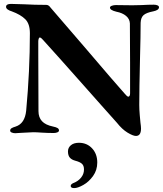

<svg xmlns="http://www.w3.org/2000/svg" viewBox="-20 -678 834 983"><path d="M579 -49Q539 -93 496.5 -141.5Q454 -190 418 -230Q263 -405 200 -474Q190 -486 184 -486Q180 -486 178 -479.5Q176 -473 176 -466V-403L177 -109Q177 -77 195 -57.5Q213 -38 252 -30Q267 -27 274.5 -22.5Q282 -18 282 -10Q282 -4 274 -0.5Q266 3 255 3Q225 3 193 1Q167 -1 150 -1Q139 -1 91 2Q67 4 58 4Q48 4 40 0.5Q32 -3 32 -9Q32 -17 39 -21.5Q46 -26 60 -30Q107 -45 114 -111Q133 -315 133 -508Q133 -556 109.5 -579.5Q86 -603 40 -620Q29 -623 20 -629Q11 -635 11 -643Q11 -658 36 -658Q59 -658 105 -656Q156 -653 217 -653Q229 -653 238 -640Q268 -606 412 -438Q567 -256 618 -199Q631 -183 637 -183Q641 -183 643.5 -187.5Q646 -192 646 -200V-357Q646 -494 645 -558Q644 -581 625.5 -596.5Q607 -612 576 -618Q543 -626 543 -639Q543 -645 552.5 -648.5Q562 -652 573 -652L657 -651L705 -652Q737 -654 767 -654Q779 -654 786.5 -650.5Q794 -647 794 -641Q794 -626 765 -620Q729 -613 715 -600.5Q701 -588 700 -561Q700 -494 697 -387Q693 -219 693 -141Q693 -118 695.5 -89Q698 -60 699 -51Q702 -30 702 -20Q702 18 676 18Q661 18 633 1Q605 -16 579 -49ZM342 274Q342 265 356 259Q380 250 395 231.5Q410 213 410 190Q410 170 399.5 160.5Q389 151 366 145Q347 140 337.5 129Q328 118 328 97Q328 78 343 65.5Q358 53 384 53Q425 53 451.5 81.5Q478 110 478 154Q478 193 456.5 223Q435 253 406.5 269Q378 285 360 285Q342 285 342 274Z"/></svg>

Font: EB Garamond SemiBold
Style: Regular
Weight: 600
Designer: Georg Duffner and Octavio Pardo
Foundry: Georg Duffner
Version: Version 1.000